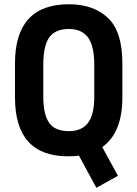

<svg xmlns="http://www.w3.org/2000/svg" viewBox="-20 -720 640 894"><path d="M456.1 -35.2 529.3 98.6 428.7 154.3 347.7 4.9Q324.2 7.8 296.9 7.8Q49.8 7.8 49.8 -266.6V-424.8Q49.8 -700.2 300.8 -700.2Q416 -700.2 483.4 -635.7Q549.8 -572.3 549.8 -424.8V-266.6Q549.8 -101.6 456.1 -35.2ZM210 -146.5Q237.3 -109.4 300.8 -109.4Q360.4 -109.4 389.6 -147.5Q418.9 -185.5 418.9 -268.6V-418Q418.9 -505.9 389.6 -545.9Q360.4 -585 300.8 -585Q238.3 -585 210 -546.9Q181.6 -507.8 181.6 -418V-268.6Q181.6 -185.5 210 -146.5Z"/></svg>

Font: Altinn-DIN
Style: DIN-Bold
Weight: 700
Designer: Charles Nix
Foundry: Altinn
Version: Version 2.00